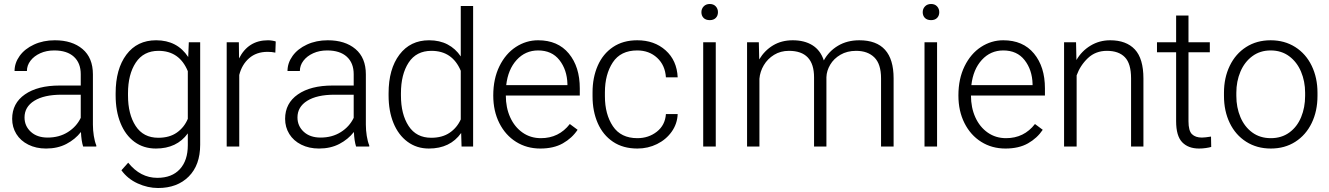

<svg xmlns="http://www.w3.org/2000/svg" viewBox="-20 -735 6664 963"><path d="M252 -482Q213 -482 182 -468Q151 -454 133 -430.5Q115 -407 115 -379H53Q53 -419 78.5 -454.5Q104 -490 150.5 -511.5Q197 -533 255 -533Q342 -533 394 -489Q446 -445 446 -362V-110Q446 -82 450.5 -53.5Q455 -25 463 -6V0H397Q388 -28 386 -73Q357 -36 313 -13Q269 10 211 10Q161 10 122 -9.5Q83 -29 62 -63Q41 -97 41 -139Q41 -217 105 -261.5Q169 -306 279 -306H385V-363Q385 -419 350.5 -450.5Q316 -482 252 -482ZM385 -144V-260H289Q201 -260 152 -229.5Q103 -199 103 -146Q103 -103 134.5 -74Q166 -45 219 -45Q277 -45 320.5 -72.5Q364 -100 385 -144Z M763 -533Q869 -533 924 -449L927 -523H984V-9Q984 93 926.5 150.5Q869 208 773 208Q721 208 670.5 185Q620 162 589 119L623 81Q684 157 769 157Q842 157 882 113.5Q922 70 922 -7V-66Q867 10 762 10Q700 10 654.5 -23.5Q609 -57 584.5 -117.5Q560 -178 560 -256V-267Q560 -389 614 -461Q668 -533 763 -533ZM774 -44Q830 -44 867 -70Q904 -96 922 -139V-378Q880 -480 775 -480Q700 -480 661 -421Q622 -362 622 -267V-256Q622 -162 660.5 -103Q699 -44 774 -44Z M1117 -523H1178L1179 -442Q1225 -533 1324 -533Q1335 -533 1346.5 -531Q1358 -529 1363 -527L1361 -471Q1344 -475 1322 -475Q1266 -475 1229.5 -443Q1193 -411 1180 -359V0H1117Z M1621 -482Q1582 -482 1551 -468Q1520 -454 1502 -430.5Q1484 -407 1484 -379H1422Q1422 -419 1447.5 -454.5Q1473 -490 1519.5 -511.5Q1566 -533 1624 -533Q1711 -533 1763 -489Q1815 -445 1815 -362V-110Q1815 -82 1819.5 -53.5Q1824 -25 1832 -6V0H1766Q1757 -28 1755 -73Q1726 -36 1682 -13Q1638 10 1580 10Q1530 10 1491 -9.5Q1452 -29 1431 -63Q1410 -97 1410 -139Q1410 -217 1474 -261.5Q1538 -306 1648 -306H1754V-363Q1754 -419 1719.5 -450.5Q1685 -482 1621 -482ZM1754 -144V-260H1658Q1570 -260 1521 -229.5Q1472 -199 1472 -146Q1472 -103 1503.5 -74Q1535 -45 1588 -45Q1646 -45 1689.5 -72.5Q1733 -100 1754 -144Z M2132 -533Q2185 -533 2225 -512Q2265 -491 2291 -452V-705H2353V0H2295L2293 -68Q2238 10 2131 10Q2070 10 2024 -24Q1978 -58 1953.5 -118Q1929 -178 1929 -256V-267Q1929 -389 1983.5 -461Q2038 -533 2132 -533ZM2143 -44Q2198 -44 2235 -69Q2272 -94 2291 -136V-380Q2249 -480 2144 -480Q2068 -480 2029.5 -421Q1991 -362 1991 -267V-256Q1991 -162 2029.5 -103Q2068 -44 2143 -44Z M2454 -256Q2454 -340 2485 -403Q2516 -466 2567.5 -499.5Q2619 -533 2679 -533Q2778 -533 2833 -466.5Q2888 -400 2888 -292V-256H2517Q2517 -195 2539 -146.5Q2561 -98 2601 -70Q2641 -42 2693 -42Q2783 -42 2838 -113L2877 -84Q2849 -42 2803 -16Q2757 10 2690 10Q2622 10 2568.5 -23.5Q2515 -57 2484.5 -117.5Q2454 -178 2454 -256ZM2519 -308H2826V-314Q2824 -385 2786 -433.5Q2748 -482 2679 -482Q2615 -482 2571.5 -434.5Q2528 -387 2519 -308Z M3320 -163H3379Q3377 -114 3349 -74.5Q3321 -35 3275.5 -12.5Q3230 10 3177 10Q3105 10 3054.5 -24Q3004 -58 2978 -117.5Q2952 -177 2952 -252V-272Q2952 -346 2978 -405.5Q3004 -465 3054.5 -499Q3105 -533 3176 -533Q3262 -533 3318.5 -482.5Q3375 -432 3379 -347H3320Q3316 -408 3276 -445Q3236 -482 3176 -482Q3093 -482 3053.5 -422Q3014 -362 3014 -272V-252Q3014 -162 3054 -102Q3094 -42 3177 -42Q3233 -42 3274.5 -74.5Q3316 -107 3320 -163Z M3540 -715Q3559 -715 3570 -703Q3581 -691 3581 -674Q3581 -656 3570 -645Q3559 -634 3540 -634Q3520 -634 3509 -645Q3498 -656 3498 -674Q3498 -691 3509.5 -703Q3521 -715 3540 -715ZM3507 -523H3570V0H3507Z M3727 -523H3786L3788 -437Q3815 -482 3857.5 -507.5Q3900 -533 3956 -533Q4015 -533 4055 -508Q4095 -483 4112 -432Q4137 -478 4183 -505.5Q4229 -533 4290 -533Q4462 -533 4462 -342V0H4399V-342Q4399 -414 4365.5 -447Q4332 -480 4274 -480Q4229 -480 4195.5 -460.5Q4162 -441 4144 -410.5Q4126 -380 4125 -348V0H4063V-347Q4063 -480 3937 -480Q3895 -480 3862.5 -460Q3830 -440 3811 -408Q3792 -376 3789 -340V0H3727Z M4650 -715Q4669 -715 4680 -703Q4691 -691 4691 -674Q4691 -656 4680 -645Q4669 -634 4650 -634Q4630 -634 4619 -645Q4608 -656 4608 -674Q4608 -691 4619.5 -703Q4631 -715 4650 -715ZM4617 -523H4680V0H4617Z M4787 -256Q4787 -340 4818 -403Q4849 -466 4900.5 -499.5Q4952 -533 5012 -533Q5111 -533 5166 -466.5Q5221 -400 5221 -292V-256H4850Q4850 -195 4872 -146.5Q4894 -98 4934 -70Q4974 -42 5026 -42Q5116 -42 5171 -113L5210 -84Q5182 -42 5136 -16Q5090 10 5023 10Q4955 10 4901.5 -23.5Q4848 -57 4817.5 -117.5Q4787 -178 4787 -256ZM4852 -308H5159V-314Q5157 -385 5119 -433.5Q5081 -482 5012 -482Q4948 -482 4904.5 -434.5Q4861 -387 4852 -308Z M5317 -523H5377L5379 -434Q5405 -479 5449.5 -506Q5494 -533 5548 -533Q5629 -533 5672 -487Q5715 -441 5715 -341V0H5653V-342Q5653 -416 5622 -448Q5591 -480 5532 -480Q5475 -480 5436.5 -443.5Q5398 -407 5380 -357V0H5317Z M6008 -45Q6024 -45 6054 -50L6055 2Q6045 5 6028 7.5Q6011 10 5994 10Q5940 10 5909.5 -21.5Q5879 -53 5879 -127V-473H5783V-523H5879V-657H5941V-523H6048V-473H5941V-127Q5941 -79 5958.5 -62Q5976 -45 6008 -45Z M6353 -533Q6423 -533 6476.5 -499Q6530 -465 6559 -405Q6588 -345 6588 -270V-254Q6588 -178 6559 -118Q6530 -58 6477 -24Q6424 10 6354 10Q6284 10 6230.5 -24Q6177 -58 6148 -118Q6119 -178 6119 -254V-270Q6119 -345 6148 -405Q6177 -465 6230 -499Q6283 -533 6353 -533ZM6354 -42Q6408 -42 6447 -70.5Q6486 -99 6506 -147.5Q6526 -196 6526 -254V-270Q6526 -327 6505.5 -375.5Q6485 -424 6446 -453Q6407 -482 6353 -482Q6300 -482 6261 -453Q6222 -424 6201.5 -375.5Q6181 -327 6181 -270V-254Q6181 -196 6201.5 -147.5Q6222 -99 6261 -70.5Q6300 -42 6354 -42Z"/></svg>

Font: Freesentation 3 Light
Style: Regular
Weight: 300
Designer: glyphs from Roboto by Christian Robertson / Hangul glyphs from Noto Sans CJK(Source Han Sans) by Jang Soo-young and Kang
Foundry: PT&
Version: Version 2.001